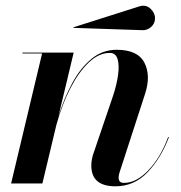

<svg xmlns="http://www.w3.org/2000/svg" viewBox="-20 -645 635 675"><path d="M478 -539 239 -547 238 -549 468 -622Q492 -630.2 508.5 -615Q525 -599.8 525 -581Q525 -562.2 510.9 -549.9Q496.8 -537.5 478 -539ZM128 -457H59V-460H239L185.9 -237.8Q205.9 -301.2 234.7 -354.1Q263.5 -406.9 302.1 -438.4Q340.8 -470 390 -470Q464.2 -470 487.6 -424.8Q511 -379.5 490 -315L400 -38Q397 -29 397 -20Q397 -2 416 -2Q459.5 -2 502.1 -46.9Q544.8 -91.8 571 -163H574Q545.5 -88 498.4 -39Q451.2 10 386 10Q301 10 301 -63Q301 -74.2 302.8 -83.1Q304.5 -92 306 -98L377 -307Q390 -345.5 394.9 -380.3Q399.9 -415.1 393.4 -437.1Q387 -459 366 -459Q327 -459 291.2 -424.5Q255.4 -390 226.2 -332.4Q197 -274.8 178.1 -205.4L129 0H19Z"/></svg>

Font: Bodoni* 72 Medium
Style: Italic
Weight: 500
Italic angle: -13°
Version: Version 1.002; ttfautohint (v0.97) -l 8 -r 50 -G 200 -x 14 -